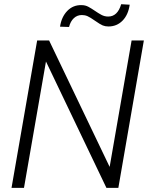

<svg xmlns="http://www.w3.org/2000/svg" viewBox="-20 -906 733 926"><path d="M35.6 0ZM550.8 0H493.2L201.7 -609.4L95.7 0H35.6L159.2 -710.9H216.8L508.8 -101.1L614.7 -710.9H673.8ZM605.5 -883.3Q598.6 -834.5 571 -806.4Q543.5 -778.3 502.9 -778.3Q487.8 -778.3 475.3 -783.4Q462.9 -788.6 439 -805.4Q415 -822.3 402.3 -827.9Q389.6 -833.5 375 -833.5Q352.5 -833.5 336.2 -818.4Q319.8 -803.2 313 -775.9L269.5 -777.3Q276.4 -824.2 304.4 -853.3Q332.5 -882.3 373 -881.3Q391.6 -881.3 406.7 -873Q421.9 -864.7 437.7 -853.8Q453.6 -842.8 468.8 -834.5Q483.9 -826.2 502 -826.2Q546.9 -826.2 564.5 -885.7Z"/></svg>

Font: Roboto Light
Style: Italic
Weight: 300
Italic angle: -12°
Designer: Google
Version: Version 2.134; 2016; ttfautohint (v1.6)